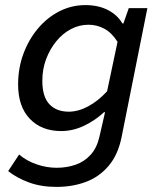

<svg xmlns="http://www.w3.org/2000/svg" viewBox="-20 -521 640 753"><path d="M202 212Q141 212 93.5 194.5Q46 177 12 150L55 85Q84 110 123.5 123.5Q163 137 202 137Q242 137 276.5 125Q311 113 335.5 86Q360 59 370 15L392 -81H388Q354 -49 310 -28Q266 -7 220 -7Q143 -7 97 -55Q51 -103 51 -190Q51 -254 72 -310.5Q93 -367 129.5 -410Q166 -453 213.5 -477Q261 -501 315 -501Q366 -501 403.5 -481.5Q441 -462 460 -429H464L485 -489H558L457 16Q443 86 406 129.5Q369 173 316.5 192.5Q264 212 202 212ZM250 -83Q287 -83 326 -104Q365 -125 400 -163L441 -357Q418 -393 389 -408.5Q360 -424 327 -424Q291 -424 258.5 -407Q226 -390 201 -359.5Q176 -329 161 -289.5Q146 -250 146 -204Q146 -142 173.5 -112.5Q201 -83 250 -83Z"/></svg>

Font: Source Code Pro ExtraLight Medium
Style: Italic
Weight: 500
Italic angle: -11°
Monospace: yes
Version: Version 1.016;hotconv 1.0.116;makeotfexe 2.5.65601